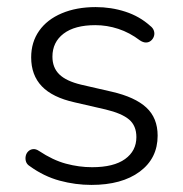

<svg xmlns="http://www.w3.org/2000/svg" viewBox="-20 -514 518 542"><path d="M238 8Q193 8 148.5 -4Q104 -16 64 -45Q56 -50 53.5 -57.5Q51 -65 52.5 -73Q54 -81 59.5 -86.5Q65 -92 73 -93Q81 -94 90 -88Q129 -62 166 -52Q203 -42 240 -42Q301 -42 333 -65Q365 -88 365 -127Q365 -159 344.5 -176.5Q324 -194 278 -205L191 -225Q128 -239 98 -270.5Q68 -302 68 -352Q68 -395 90.5 -427Q113 -459 154.5 -476.5Q196 -494 250 -494Q294 -494 334 -481Q374 -468 404 -441Q412 -435 414.5 -427Q417 -419 414.5 -411.5Q412 -404 406 -399Q400 -394 392 -394Q384 -394 375 -400Q346 -422 314 -432.5Q282 -443 249 -443Q191 -443 159.5 -419Q128 -395 128 -354Q128 -323 147.5 -304Q167 -285 209 -275L296 -255Q361 -240 393 -210.5Q425 -181 425 -131Q425 -67 374.5 -29.5Q324 8 238 8Z"/></svg>

Font: Nunito ExtraLight Light
Style: Regular
Weight: 300
Version: Version 3.602